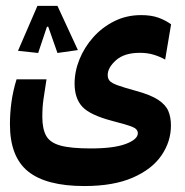

<svg xmlns="http://www.w3.org/2000/svg" viewBox="-20 -454 626 651"><path d="M266.1 176.8Q136.7 176.8 75.2 127.2Q13.7 77.6 13.7 -32.7Q13.7 -70.3 18.8 -107.7Q23.9 -145 36.1 -185.1H137.7Q131.3 -143.6 127.4 -117.4Q123.5 -91.3 123.5 -58.1Q123.5 -17.1 136.5 6.3Q149.4 29.8 185.1 39.6Q220.7 49.3 287.6 49.3Q366.2 49.3 406.7 33.9Q447.3 18.6 447.3 -2.4Q447.3 -16.6 428 -24.2Q408.7 -31.7 359.4 -44.4Q285.2 -64 259 -92.3Q232.9 -120.6 232.9 -170.4Q232.9 -211.9 249.5 -252.9Q266.1 -293.9 296.4 -327.9Q326.7 -361.8 367.9 -382.3Q409.2 -402.8 458.5 -402.8Q492.2 -402.8 516.4 -394.3Q540.5 -385.7 560.1 -371.6L540 -252Q522.9 -261.7 501.7 -268.3Q480.5 -274.9 454.1 -274.9Q401.4 -274.9 373.3 -249.8Q345.2 -224.6 345.2 -199.7Q345.2 -187.5 351.8 -179.9Q358.4 -172.4 378.4 -165Q398.4 -157.7 439 -146.5Q490.2 -132.8 516.1 -115.7Q542 -98.6 550.8 -77.4Q559.6 -56.2 559.6 -28.8Q559.6 26.4 527.3 73.2Q495.1 120.1 429.9 148.4Q364.7 176.8 266.1 176.8ZM174.8 -434.1 244.1 -284.2 174.8 -274.4 143.6 -363.3H139.2L109.4 -274.4L41 -281.7L106.9 -434.1Z"/></svg>

Font: Cascadia Mono PL SemiBold
Style: Regular
Weight: 600
Monospace: yes
Designer: Aaron Bell
Foundry: Saja Typeworks
Version: Version 2404.023; ttfautohint (v1.8.4)